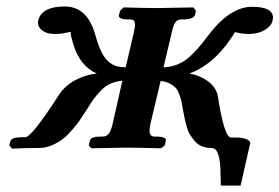

<svg xmlns="http://www.w3.org/2000/svg" viewBox="-20 -457 863 593"><path d="M633.8 0Q617.2 0 604 -5.1Q590.8 -10.3 581.8 -21Q572.8 -31.7 566.9 -41Q561 -50.3 556.4 -66.7Q551.8 -83 550.3 -90.8L545.9 -113.8Q542.5 -133.8 540.5 -143.3Q538.6 -152.8 533.4 -166.5Q528.3 -180.2 521.7 -186.8Q515.1 -193.4 503.7 -199.2Q492.2 -205.1 476.1 -207L444.8 -75.2Q441.9 -62 441.9 -53.2Q441.9 -35.2 457 -35.2H464.8Q477.5 -35.2 485.6 -32Q493.7 -28.8 492.2 -22.9L488.8 -7.8L477.1 1Q406.2 -1 367.2 -1L262.2 1L253.9 -7.8L257.8 -22.9Q260.7 -35.2 290 -35.2H297.9Q309.6 -35.2 316.4 -44.9Q323.2 -54.2 328.1 -75.2L357.9 -208Q336.9 -205.6 321 -198.5Q305.2 -191.4 291.3 -176.8Q277.3 -162.1 268.8 -150.4Q260.3 -138.7 245.1 -113.8L226.6 -85.9Q219.7 -75.7 204.3 -57.6Q189 -39.6 175.5 -28.8Q162.1 -18.1 142.8 -9.3Q123.5 -0.5 104 0Q64.9 0 17.1 2L8.8 -7.8L12.2 -21Q15.6 -33.2 47.9 -33.2H58.1Q77.6 -33.2 160.2 -161.1Q178.7 -190.9 210.7 -208.5Q242.7 -226.1 278.8 -230Q253.4 -240.7 234.9 -263.9Q216.3 -287.1 207 -318.8Q198.2 -346.2 198.2 -356Q198.2 -357.9 199.2 -358.9Q197.8 -358.4 194.3 -357.9Q190.9 -357.4 189 -356.9Q172.9 -352.1 148.9 -352.1Q125.5 -352.1 111.3 -362.3Q97.2 -372.6 97.2 -387.2Q97.2 -391.1 98.1 -394Q108.9 -437 180.2 -437Q250.5 -437 274.9 -347.2Q283.7 -316.4 293.2 -296.9Q302.7 -277.3 314.7 -267.1Q326.7 -256.8 338.6 -253.2Q350.6 -249.5 368.2 -249L394 -359.9Q397 -373 397 -380.9Q397 -389.6 393.3 -393.3Q389.6 -397 380.9 -397H374Q359.9 -397 352.8 -400.6Q345.7 -404.3 347.2 -410.2L351.1 -423.8L361.8 -434.1Q431.6 -432.1 466.8 -432.1L577.1 -434.1L585 -423.8L582 -410.2Q580.6 -404.3 570.6 -400.6Q560.5 -397 547.9 -397H540Q528.3 -397 522 -388.4Q515.6 -379.9 511.2 -359.9L484.9 -249Q520 -250 549.6 -269.3Q579.1 -288.6 623 -347.2Q689.5 -436 758.8 -436Q823.2 -436 823.2 -401.9Q823.2 -400.4 822.5 -397.5Q821.8 -394.5 821.8 -393.1Q817.9 -376.5 797.6 -364.3Q777.3 -352.1 750 -352.1Q731.4 -352.1 713.9 -356Q706.1 -357.9 705.1 -357.9Q706.1 -355.5 679.2 -318.8Q627.9 -252.4 564.9 -230Q596.7 -224.6 622.1 -206.1Q647.5 -187.5 652.8 -160.2Q672.4 -32.2 693.8 -32.2H710.9Q727.1 -32.2 740 -27.6Q752.9 -22.9 752.9 -14.2Q752.9 -12.2 752 -11.2L723.1 116.2H662.1L661.1 82Q661.1 0 633.8 0Z"/></svg>

Font: Linux Libertine G
Style: Semibold Italic
Weight: 600
Italic angle: -11.5°
Designer: Philipp H. Poll
Foundry: Philipp H. Poll
Version: Version 5.1.1